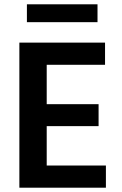

<svg xmlns="http://www.w3.org/2000/svg" viewBox="-20 -872 568 892"><path d="M433 -769H105V-852H433ZM472 0H70V-674H468V-571H197V-388H438V-286H197V-103H472Z"/></svg>

Font: Hind Jalandhar SemiBold
Style: Regular
Weight: 600
Designer: Namrata Goyal
Foundry: Indian Type Foundry
Version: Version 0.702;PS 1.0;hotconv 1.0.81;makeotf.lib2.5.63406